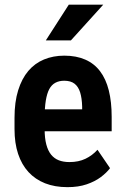

<svg xmlns="http://www.w3.org/2000/svg" viewBox="-20 -770 517 800"><path d="M261.2 9.8Q208.5 9.8 167.7 -6.3Q127 -22.5 98.6 -53.2Q70.3 -84 55.4 -128.9Q40.5 -173.8 40.5 -231.9V-279.3Q40.5 -345.2 55.7 -393.8Q70.8 -442.4 97.9 -474.4Q125 -506.3 163.3 -522.2Q201.7 -538.1 248 -538.1Q297.9 -538.1 335.2 -521.7Q372.6 -505.4 397 -473.1Q421.4 -440.9 433.3 -393.3Q445.3 -345.7 445.3 -283.2V-223.1H96.7V-314.5H322.3V-326.7Q321.3 -360.8 314 -384.8Q306.6 -408.7 290.8 -421.1Q274.9 -433.6 247.6 -433.6Q226.1 -433.6 210.4 -425Q194.8 -416.5 185.3 -398.7Q175.8 -380.9 170.9 -351.3Q166 -321.8 166 -279.3V-231.9Q166 -194.3 172.9 -168.2Q179.7 -142.1 192.9 -125.7Q206.1 -109.4 225.1 -102.1Q244.1 -94.7 269.5 -94.7Q307.6 -94.7 336.4 -108.6Q365.2 -122.6 386.2 -146L438.5 -69.3Q424.3 -50.3 399.9 -32Q375.5 -13.7 341.1 -2Q306.6 9.8 261.2 9.8ZM170.9 -601.6 266.6 -750.5H410.2L275.4 -601.6Z"/></svg>

Font: Roboto Condensed SemiBold
Style: Regular
Weight: 600
Designer: Christian Robertson
Foundry: Google
Version: Version 3.008; 2023